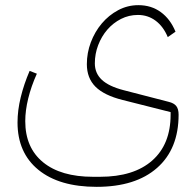

<svg xmlns="http://www.w3.org/2000/svg" viewBox="-20 -485 758 745"><path d="M355 240Q210 240 129 174Q48 108 48 -10Q48 -57 60.5 -108Q73 -159 95 -210L123 -199Q101 -150 89.5 -103Q78 -56 78 -15Q78 88 147 144.5Q216 201 341 201H368Q499 201 570.5 138Q642 75 642 -40V-50L456 -97Q384 -115 350.5 -148.5Q317 -182 317 -236Q317 -280 332.5 -321Q348 -362 375 -394Q402 -426 438.5 -445.5Q475 -465 517 -465Q567 -465 604 -438Q641 -411 661 -362L631 -341Q614 -382 584 -404.5Q554 -427 515 -427Q480 -427 449.5 -411.5Q419 -396 396.5 -370Q374 -344 361 -310Q348 -276 348 -239Q348 -201 375 -175.5Q402 -150 460 -135L634 -90Q655 -85 664 -73.5Q673 -62 673 -40Q673 93 589.5 166.5Q506 240 355 240Z"/></svg>

Font: IBM Plex Sans Arabic ExtLt
Style: Regular
Weight: 200
Designer: Mike Abbink, Paul van der Laan, Pieter van Rosmalen, Wael Morcos, Khajak Apelian
Foundry: Bold Monday
Version: Version 1.2